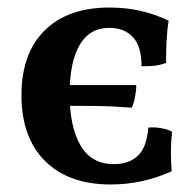

<svg xmlns="http://www.w3.org/2000/svg" viewBox="-20 -484 506 510"><path d="M274 6Q162 6 99.5 -56.5Q37 -119 37 -231Q37 -342 98.5 -403Q160 -464 271 -464Q315 -464 354 -455Q393 -446 428 -429Q424 -405 422.5 -376Q421 -347 421 -317Q414 -314 403 -311.5Q392 -309 379.5 -308.5Q367 -308 356 -308Q356 -361 333 -385.5Q310 -410 270 -410Q218 -410 191.5 -364.5Q165 -319 165 -234Q165 -147 194 -97.5Q223 -48 282 -48Q323 -48 346.5 -70.5Q370 -93 374 -145Q390 -147 408.5 -143.5Q427 -140 437 -134Q434 -108 434 -80.5Q434 -53 436 -29Q398 -12 358 -3Q318 6 274 6ZM330 -198Q278 -202 235 -202.5Q192 -203 155 -203V-258H342Q342 -243 338.5 -225.5Q335 -208 330 -198Z"/></svg>

Font: Vollkorn SemiBold
Style: Regular
Weight: 600
Designer: Friedrich Althausen
Foundry: Friedrich Althausen
Version: Version 5.000